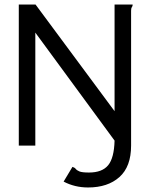

<svg xmlns="http://www.w3.org/2000/svg" viewBox="-20 -643 665 848"><path d="M486 -623H566Q566 -616 562.5 -611.5Q559 -607 559 -596V0Q559 93 507.5 139Q456 185 369 185Q310 185 261 159L300 94Q310 97 314.5 103Q319 109 330.5 114Q342 119 373 119Q431 119 457.5 87Q484 55 486 -22L136 -499V0H63V-623H137L486 -152Z"/></svg>

Font: Inconsolata Expanded
Style: Regular
Weight: 400
Width: 7
Monospace: yes
Designer: Raph Levien, Cyreal, Brenton Simpson
Foundry: Raph Levien, Cyreal, Google
Version: Version 3.100; ttfautohint (v1.8.4.7-5d5b)